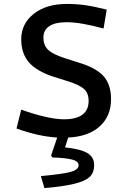

<svg xmlns="http://www.w3.org/2000/svg" viewBox="-20 -687 654 977"><path d="M305 -80Q368 -80 399.5 -103.5Q431 -127 431 -174Q431 -213 407 -234.5Q383 -256 321 -275L254 -296Q167 -324 127.5 -369.5Q88 -415 88 -487Q88 -566 151.5 -616.5Q215 -667 321 -667Q369 -667 414.5 -660.5Q460 -654 523 -638L507 -542Q448 -558 401.5 -566Q355 -574 319 -574Q261 -574 231 -554Q201 -534 201 -496Q201 -456 225.5 -433Q250 -410 310 -391L379 -369Q469 -342 507 -299.5Q545 -257 545 -182Q545 -96 487.5 -44Q430 8 327 13L311 63Q389 71 424 91.5Q459 112 459 152Q459 193 435.5 214Q412 235 359 248Q331 255 293 260.5Q255 266 206 270L188 209Q297 199 338.5 188Q380 177 380 154Q380 134 349 125.5Q318 117 246 114L240 104L271 13Q224 10 173.5 -1Q123 -12 64 -33L88 -129Q159 -104 213 -92Q267 -80 305 -80Z"/></svg>

Font: Intel One Mono Medium
Style: Regular
Weight: 500
Monospace: yes
Designer: Fred Shallcrass
Foundry: Frere-Jones Type LLC
Version: Version 1.400;hotconv 1.1.0;makeotfexe 2.6.0;FJTRelease1.4